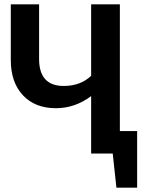

<svg xmlns="http://www.w3.org/2000/svg" viewBox="-20 -711 672 889"><path d="M535 -104H615V158H519L502 0H402V-266Q327 -210 239 -210Q142 -210 86 -270Q30 -330 30 -433V-691H161V-438Q161 -313 275 -313Q353 -313 402 -360V-691H535Z"/></svg>

Font: FiraGO Medium
Style: Regular
Weight: 500
Designer: bBox Type
Foundry: bBox Type GmbH
Version: Version 1.001;PS 001.001;hotconv 1.0.88;makeotf.lib2.5.64775